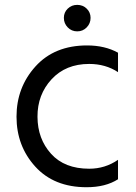

<svg xmlns="http://www.w3.org/2000/svg" viewBox="-20 -743 567 800"><path d="M342.8 -553.7Q417 -553.7 471.7 -523.4V-442.4Q419.9 -476.6 351.6 -476.6Q253.9 -476.6 194.8 -412.6Q135.7 -348.6 136.2 -256.3Q136.7 -164.1 192.9 -102.1Q249 -40 351.6 -40Q418 -40 471.7 -77.1V3.9Q419.9 37.1 340.8 37.1Q205.1 37.1 127 -48.8Q48.8 -134.8 48.8 -256.8Q48.8 -378.9 127.9 -466.3Q207 -553.7 342.8 -553.7ZM262.2 -628.9Q246.1 -645.5 246.1 -668.5Q246.1 -691.4 262.2 -707Q278.3 -722.7 301.8 -722.7Q325.2 -722.7 341.3 -707Q357.4 -691.4 357.4 -668.5Q357.4 -645.5 341.3 -628.9Q325.2 -612.3 301.8 -612.3Q278.3 -612.3 262.2 -628.9Z"/></svg>

Font: GenEi M Gothic v2 Regular
Style: Regular
Weight: 400
Version: Version 2.0